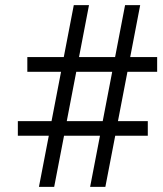

<svg xmlns="http://www.w3.org/2000/svg" viewBox="-20 -731 639 751"><path d="M132.3 0 170.9 -200.2H49.8V-257.3H181.6L218.8 -450.2H86.9V-507.8H229.5L268.6 -710.9H328.1L289.1 -507.8H430.2L469.2 -710.9H528.3L489.3 -507.8H594.7V-450.2H478.5L441.4 -257.3H558.1V-200.2H430.7L392.1 0H332.5L371.1 -200.2H230.5L191.9 0ZM241.2 -257.3H381.8L418.9 -450.2H278.3Z"/></svg>

Font: Vazirmatn FD Light
Style: Regular
Weight: 300
Designer: Saber Rastikerdar
Foundry: Saber Rastikerdar
Version: Version 33.003